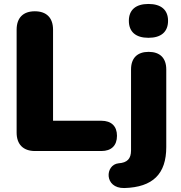

<svg xmlns="http://www.w3.org/2000/svg" viewBox="-20 -763 912 970"><path d="M730 -572C794 -572 829 -602 829 -658C829 -713 794 -743 730 -743C666 -743 631 -713 631 -658C631 -602 666 -572 730 -572ZM492 0C543 0 571 -28 571 -77C571 -125 543 -153 492 -153H248V-613C248 -673 215 -706 156 -706C97 -706 64 -673 64 -613V-93C64 -34 97 0 157 0ZM608 187C753 183 820 115 820 -20V-412C820 -470 788 -501 731 -501C674 -501 642 -470 642 -412V-3C642 39 623 59 579 62C510 69 505 189 608 187Z"/></svg>

Font: Nunito Black
Style: Regular
Weight: 900
Designer: Vernon Adams
Foundry: Vernon Adams
Version: Version 3.602